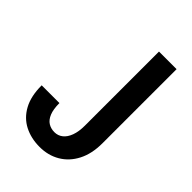

<svg xmlns="http://www.w3.org/2000/svg" viewBox="-212 -806 911 911"><g transform="rotate(45 243.5 -350.5)"><path d="M305.7 -213.9V-710.9H423.8V-213.9Q423.8 -143.1 397.9 -93Q372.1 -43 327.1 -16.6Q282.2 9.8 225.1 9.8Q167.5 9.8 122.3 -13.4Q77.1 -36.6 51.3 -84Q25.4 -131.3 25.4 -204.1H144.5Q144.5 -162.6 154.8 -137.5Q165 -112.3 183.3 -100.8Q201.7 -89.4 225.1 -89.4Q249 -89.4 267.1 -103.8Q285.2 -118.2 295.4 -146Q305.7 -173.8 305.7 -213.9Z"/></g></svg>

Font: Roboto Condensed Medium
Style: Regular
Weight: 500
Designer: Christian Robertson
Foundry: Google
Version: Version 3.0